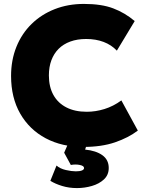

<svg xmlns="http://www.w3.org/2000/svg" viewBox="-20 -735 739 980"><path d="M405.5 15Q296.5 15 213.2 -29.2Q130 -73.5 83.2 -155Q36.5 -236.5 36.5 -347.5Q36.5 -428.5 63.8 -496Q91 -563.5 141 -612.5Q191 -661.5 259 -688.2Q327 -715 408 -715Q498.5 -715 558.2 -692.2Q618 -669.5 667.5 -627.5L576.5 -476.5Q548.5 -506 508.8 -521Q469 -536 420 -536Q374.5 -536 339 -523Q303.5 -510 279.2 -485.8Q255 -461.5 242.2 -427.2Q229.5 -393 229.5 -350Q229.5 -292 252.5 -250.5Q275.5 -209 318.8 -186.8Q362 -164.5 423 -164.5Q468 -164.5 513.2 -178.5Q558.5 -192.5 599.5 -222.5L683.5 -68.5Q635.5 -32 567 -8.5Q498.5 15 405.5 15ZM373 225Q332 225 297 214.2Q262 203.5 237 188L268.5 110Q286.5 126 316 132.8Q345.5 139.5 367 139.5Q386.5 139.5 397.8 135.2Q409 131 409 122.5Q409 111.5 387.5 107Q366 102.5 341.5 107L307.5 44.5L335.5 -20H430L414.5 28.5Q470 34 502.5 57.2Q535 80.5 535 122.5Q535 158 510.5 180.8Q486 203.5 449 214.2Q412 225 373 225Z"/></svg>

Font: Geologica Roman ExtraBold
Style: Regular
Weight: 800
Designer: Sindre Bremnes, Frode Helland
Foundry: Monokrom Skriftforlag AS
Version: Version 1.010;gftools[0.9.28]